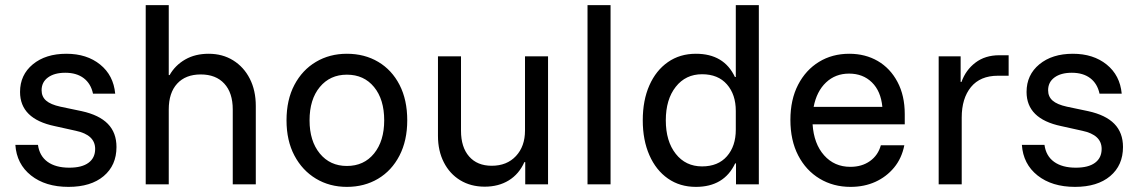

<svg xmlns="http://www.w3.org/2000/svg" viewBox="-20 -720 4445 750"><path d="M247.5 10Q157.5 10 101.2 -34.6Q45 -79.2 40 -154.2H128.3Q134.2 -110.8 165.8 -87.9Q197.5 -65 250.8 -65Q300 -65 325.8 -84.2Q351.7 -103.3 351.7 -138.3Q351.7 -193.3 275.8 -209.2L193.3 -227.5Q58.3 -255.8 58.3 -360.8Q58.3 -427.5 108.3 -468.8Q158.3 -510 239.2 -510Q319.2 -510 371.2 -467.9Q423.3 -425.8 430 -354.2H343.3Q335 -393.3 307.1 -414.6Q279.2 -435.8 235 -435.8Q192.5 -435.8 167.5 -417.5Q142.5 -399.2 142.5 -367.5Q142.5 -342.5 160 -327.1Q177.5 -311.7 215.8 -303.3L299.2 -285.8Q367.5 -270.8 401.2 -236.3Q435 -201.7 435 -145.8Q435 -74.2 385 -32.1Q335 10 247.5 10Z M549.2 0V-700H639.2V-426.7H642.5Q664.2 -465 703.3 -487.5Q742.5 -510 795 -510Q849.2 -510 890.8 -484.2Q932.5 -458.3 955.8 -412.5Q979.2 -366.7 979.2 -305.8V0H889.2V-292.5Q889.2 -357.5 856.2 -393.3Q823.3 -429.2 764.2 -429.2Q705 -429.2 672.1 -393.3Q639.2 -357.5 639.2 -292.5V0Z M1335 10Q1267.5 10 1214.2 -22.1Q1160.8 -54.2 1130 -112.5Q1099.2 -170.8 1099.2 -250Q1099.2 -330 1130 -388.3Q1160.8 -446.7 1214.2 -478.3Q1267.5 -510 1335 -510Q1404.2 -510 1457.5 -478.3Q1510.8 -446.7 1540.8 -388.3Q1570.8 -330 1570.8 -250Q1570.8 -170.8 1540.4 -112.1Q1510 -53.3 1456.7 -21.7Q1403.3 10 1335 10ZM1335 -71.7Q1401.7 -71.7 1441.2 -120.4Q1480.8 -169.2 1480.8 -250Q1480.8 -331.7 1441.2 -380Q1401.7 -428.3 1335 -428.3Q1269.2 -428.3 1229.2 -380Q1189.2 -331.7 1189.2 -250Q1189.2 -169.2 1229.2 -120.4Q1269.2 -71.7 1335 -71.7Z M1873.3 9.2Q1819.2 9.2 1777.9 -15.8Q1736.7 -40.8 1713.8 -85.8Q1690.8 -130.8 1690.8 -189.2V-500H1780.8V-209.2Q1780.8 -145 1812.5 -108.8Q1844.2 -72.5 1900.8 -72.5Q1960 -72.5 1995.4 -110.4Q2030.8 -148.3 2030.8 -210V-500H2120.8V0H2031.7V-86.7H2028.3Q2007.5 -40 1967.5 -15.4Q1927.5 9.2 1873.3 9.2Z M2275 0V-700H2365V0Z M2698.3 10Q2635.8 10 2589.2 -22.5Q2542.5 -55 2516.7 -113.8Q2490.8 -172.5 2490.8 -250Q2490.8 -328.3 2516.7 -386.7Q2542.5 -445 2589.2 -477.5Q2635.8 -510 2698.3 -510Q2808.3 -510 2850.8 -419.2H2854.2V-700H2944.2V0H2855V-81.7H2851.7Q2808.3 10 2698.3 10ZM2722.5 -70Q2785 -70 2819.6 -109.6Q2854.2 -149.2 2854.2 -213.3V-286.7Q2854.2 -350.8 2819.6 -390.4Q2785 -430 2722.5 -430Q2658.3 -430 2619.6 -380.8Q2580.8 -331.7 2580.8 -250Q2580.8 -168.3 2619.6 -119.2Q2658.3 -70 2722.5 -70Z M3302.5 10Q3235 10 3181.7 -22.1Q3128.3 -54.2 3097.9 -112.9Q3067.5 -171.7 3067.5 -251.7Q3067.5 -330.8 3097.5 -388.8Q3127.5 -446.7 3179.2 -478.3Q3230.8 -510 3297.5 -510Q3360 -510 3408.8 -481.7Q3457.5 -453.3 3485.8 -400Q3514.2 -346.7 3514.2 -274.2V-234.2H3154.2Q3159.2 -158.3 3199.2 -113.3Q3239.2 -68.3 3301.7 -68.3Q3346.7 -68.3 3378.3 -90.8Q3410 -113.3 3420.8 -152.5H3512.5Q3502.5 -101.7 3472.5 -65.4Q3442.5 -29.2 3399.2 -9.6Q3355.8 10 3302.5 10ZM3158.3 -302.5H3426.7Q3420.8 -364.2 3385.8 -398.3Q3350.8 -432.5 3296.7 -432.5Q3243.3 -432.5 3206.7 -397.9Q3170 -363.3 3158.3 -302.5Z M3646.7 0V-500H3732.5V-400H3735.8Q3752.5 -446.7 3790.4 -475.4Q3828.3 -504.2 3883.3 -504.2H3920V-424.2H3878.3Q3809.2 -424.2 3772.9 -380Q3736.7 -335.8 3736.7 -260.8V0Z M4179.2 10Q4089.2 10 4032.9 -34.6Q3976.7 -79.2 3971.7 -154.2H4060Q4065.8 -110.8 4097.5 -87.9Q4129.2 -65 4182.5 -65Q4231.7 -65 4257.5 -84.2Q4283.3 -103.3 4283.3 -138.3Q4283.3 -193.3 4207.5 -209.2L4125 -227.5Q3990 -255.8 3990 -360.8Q3990 -427.5 4040 -468.8Q4090 -510 4170.8 -510Q4250.8 -510 4302.9 -467.9Q4355 -425.8 4361.7 -354.2H4275Q4266.7 -393.3 4238.8 -414.6Q4210.8 -435.8 4166.7 -435.8Q4124.2 -435.8 4099.2 -417.5Q4074.2 -399.2 4074.2 -367.5Q4074.2 -342.5 4091.7 -327.1Q4109.2 -311.7 4147.5 -303.3L4230.8 -285.8Q4299.2 -270.8 4332.9 -236.3Q4366.7 -201.7 4366.7 -145.8Q4366.7 -74.2 4316.7 -32.1Q4266.7 10 4179.2 10Z"/></svg>

Font: Funnel Sans Light
Style: Regular
Weight: 400
Version: Version 1.000